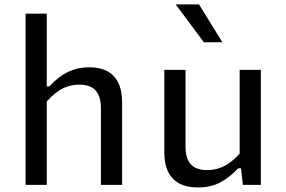

<svg xmlns="http://www.w3.org/2000/svg" viewBox="-20 -826 1280 858"><path d="M94.3 0V-765H189V0ZM431 0V-342.3Q431 -382 418.5 -405.4Q406 -428.8 384.8 -438.3Q363.7 -447.8 335.5 -447.8Q286.3 -447.8 246.2 -422.8Q206.2 -397.7 174 -352.5V-440H200.8Q224 -465.2 248.8 -483.6Q273.7 -502 306.2 -513.7Q338.8 -525.3 379 -525.3Q425.2 -525.3 457.8 -508.8Q490.3 -492.2 508 -457.2Q525.7 -422.2 525.7 -367.7V0Z M1051 -513.7H1145.7V0H1065.3L1055.7 -86.7H1051ZM809 -513.7V-171.3Q809 -131.7 821.5 -108.2Q834 -84.8 855.2 -75.3Q876.3 -65.8 904.5 -65.8Q954 -65.8 994.4 -90.9Q1034.8 -116 1068 -161.2V-73.7H1044.3Q1008 -34.7 965.5 -11.5Q923 11.7 863.7 11.7Q816.8 11.7 783.6 -4.9Q750.3 -21.5 732.3 -56.5Q714.3 -91.5 714.3 -146V-513.7ZM891 -637.2 765.2 -806.2H869.3L973.8 -637.2Z"/></svg>

Font: Monaspace Neon Var ExtraLight
Style: Regular
Weight: 200
Designer: Riley Cran and the Lettermatic Team
Version: Version 1.200 (Monaspace Neon Var)